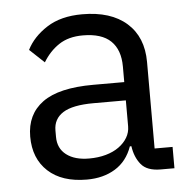

<svg xmlns="http://www.w3.org/2000/svg" viewBox="-44 -572 622 628"><g transform="rotate(-5 267.0 -258.0)"><path d="M460 0Q415 0 395.5 -24Q376 -48 371 -84H366Q349 -36 310 -12Q271 12 217 12Q135 12 89.5 -30Q44 -72 44 -144Q44 -217 97.5 -256Q151 -295 264 -295H366V-346Q366 -401 336 -430Q306 -459 244 -459Q197 -459 165.5 -438Q134 -417 113 -382L65 -427Q86 -469 132 -498.5Q178 -528 248 -528Q342 -528 394 -482Q446 -436 446 -354V-70H505V0ZM230 -56Q260 -56 285 -63Q310 -70 328 -83Q346 -96 356 -113Q366 -130 366 -150V-235H260Q191 -235 159.5 -215Q128 -195 128 -157V-136Q128 -98 155.5 -77Q183 -56 230 -56Z"/></g></svg>

Font: IBM Plex Sans Devanagari
Style: Regular
Weight: 400
Designer: Mike Abbink, Paul van der Laan, Pieter van Rosmalen, Erin McLaughlin
Foundry: Bold Monday
Version: Version 1.1